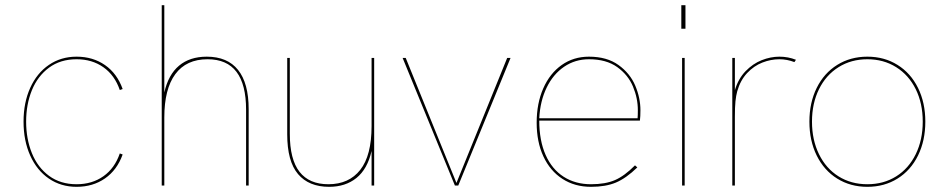

<svg xmlns="http://www.w3.org/2000/svg" viewBox="-20 -717 3665 742"><path d="M71 -247Q71 -320.5 96.8 -377.5Q122.5 -434.5 169 -466.2Q215.5 -498 276 -498Q339 -498 385.8 -465.5Q432.5 -433 454 -373L443 -369Q423.5 -426 379.8 -457Q336 -488 276 -488Q213.5 -488 169.5 -455.5Q125.5 -423 103.2 -368.2Q81 -313.5 81 -247Q81 -180.5 103.2 -125.2Q125.5 -70 169.5 -37.5Q213.5 -5 276 -5Q336 -5 379.8 -36Q423.5 -67 443 -124L454 -120Q432.5 -60 385.8 -27.5Q339 5 276 5Q215.5 5 169 -26.8Q122.5 -58.5 96.8 -115.8Q71 -173 71 -247Z M605 -697H615V-359.5Q630.5 -428.5 672 -463.2Q713.5 -498 779 -498Q859 -498 900 -446.8Q941 -395.5 941 -295V0H931V-293Q931 -390.5 894 -439.2Q857 -488 782 -488Q700 -488 657.5 -430.5Q615 -373 615 -263V0H605Z M1090 -198V-493H1100V-200Q1100 -101 1137.5 -53Q1175 -5 1249 -5Q1328.5 -5 1372.2 -60.5Q1416 -116 1416 -230V-493H1426V0H1416V-133.5Q1400 -63.5 1357.5 -29.2Q1315 5 1252 5Q1173.5 5 1131.8 -44.2Q1090 -93.5 1090 -198Z M1536 -493H1548L1744 -10L1940 -493H1953L1751 0H1738Z M2054 -243Q2054 -317.5 2079.5 -375.5Q2105 -433.5 2150.8 -465.8Q2196.5 -498 2256 -498Q2325.5 -498 2370.2 -465.8Q2415 -433.5 2435 -386Q2455 -338.5 2455 -291Q2455 -267 2453 -251H2064Q2064 -174 2088.5 -118.5Q2113 -63 2158.2 -34Q2203.5 -5 2264 -5Q2319.5 -5 2356.5 -21Q2393.5 -37 2434 -78L2443 -70Q2399.5 -28 2360.2 -11.5Q2321 5 2264 5Q2201 5 2153.5 -25.8Q2106 -56.5 2080 -112.5Q2054 -168.5 2054 -243ZM2444 -260Q2445 -271 2445 -291Q2445 -337.5 2426.2 -382.5Q2407.5 -427.5 2365.2 -457.8Q2323 -488 2256 -488Q2202.5 -488 2160 -459Q2117.5 -430 2092.5 -378.2Q2067.5 -326.5 2064 -260Z M2616 -493H2626V0H2616ZM2613 -697H2629V-606H2613Z M2810 -493H2820V-368.5Q2833 -412.5 2861.2 -441.8Q2889.5 -471 2923.8 -484.5Q2958 -498 2992 -498Q3026 -498 3056 -486L3050 -477Q3021.5 -488 2992 -488Q2959 -488 2926.2 -475.2Q2893.5 -462.5 2867.2 -434.5Q2841 -406.5 2829 -364Q2824.5 -347.5 2822.2 -325.5Q2820 -303.5 2820 -265V0H2810Z M3108 -247Q3108 -320 3136.2 -377.2Q3164.5 -434.5 3215.5 -466.2Q3266.5 -498 3332 -498Q3397.5 -498 3448.5 -466.2Q3499.5 -434.5 3527.8 -377.2Q3556 -320 3556 -247Q3556 -173.5 3527.8 -116Q3499.5 -58.5 3448.5 -26.8Q3397.5 5 3332 5Q3266.5 5 3215.5 -26.8Q3164.5 -58.5 3136.2 -116Q3108 -173.5 3108 -247ZM3332 -5Q3395 -5 3443.5 -35.5Q3492 -66 3519 -121.2Q3546 -176.5 3546 -247Q3546 -317.5 3519 -372.2Q3492 -427 3443.2 -457.5Q3394.5 -488 3332 -488Q3269.5 -488 3220.8 -457.5Q3172 -427 3145 -372.2Q3118 -317.5 3118 -247Q3118 -176.5 3145 -121.2Q3172 -66 3220.5 -35.5Q3269 -5 3332 -5Z"/></svg>

Font: HK Grotesk Thin
Style: Regular
Weight: 100
Designer: Alfredo Marco Pradil
Foundry: Hanken Design Co.
Version: Version 3.001